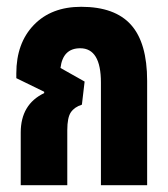

<svg xmlns="http://www.w3.org/2000/svg" viewBox="-20 -545 495 565"><path d="M41 0V-155Q41 -238 110 -271V-275L28 -315V-329Q28 -418 79.5 -471.5Q131 -525 219 -525Q318 -525 365.5 -472Q413 -419 413 -307V0H277V-302Q277 -403 216 -403Q165 -403 158 -345L229 -305L221 -237Q199 -230 188.5 -214.5Q178 -199 178 -162V0Z"/></svg>

Font: Noto Sans Thai Looped UI Condensed ExtraBold
Style: Regular
Weight: 800
Width: 3
Designer: Cadson Demak Team
Foundry: Cadson Demak Co., Ltd.
Version: Version 1.000